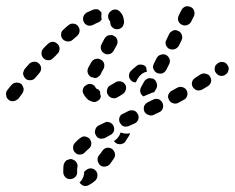

<svg xmlns="http://www.w3.org/2000/svg" viewBox="-32 -301 765 625"><path d="M264 247Q274 248 280 255Q283 258 284 262Q286 267 285 271Q285 276 283 280Q281 284 278 287Q268 296 258 301Q250 306 241 304Q232 301 227 293Q227 293 227 293Q227 293 227 293Q229 291 231 289Q237 282 240 273Q242 266 242 258Q245 256 248 253Q255 247 264 247ZM220 243Q221 238 220 234Q218 230 216 226Q215 225 214 224Q213 223 212 222Q212 222 212 222Q207 220 204 218Q203 217 202 217Q202 217 201 217Q197 216 192 218Q188 219 184 221Q181 224 178 228Q176 232 175 236Q174 245 174 255Q174 258 174 261Q175 271 182 277Q189 283 198 282Q208 281 214 274Q220 267 219 258Q219 257 219 255Q219 249 220 243ZM286 213Q285 218 286 222Q286 226 289 230Q291 234 294 237Q302 243 311 241Q320 240 326 233Q332 225 338 216Q341 212 342 208Q343 203 342 199Q342 195 339 191Q337 187 333 184Q326 179 316 180Q307 182 302 189Q296 198 290 205Q287 209 286 213ZM263 176Q265 172 265 168Q266 163 264 159Q263 155 260 151Q257 148 253 146Q249 144 245 143Q240 143 236 144Q232 146 228 149Q219 156 212 164Q205 171 206 181Q206 190 213 196Q219 203 229 202Q238 202 244 195Q250 189 257 183Q261 180 263 176ZM363 131Q362 131 361 130Q360 131 360 132Q357 141 351 148Q346 154 339 158Q340 160 342 162Q344 164 346 165Q350 168 354 168Q359 169 363 168Q367 167 371 165Q375 162 377 158L388 141Q389 139 390 137Q391 134 391 132Q386 134 381 134Q371 134 363 131ZM339 125Q341 116 337 108Q333 100 324 97Q315 94 307 99Q297 104 288 108Q280 113 278 122Q275 131 280 139Q282 143 285 146Q289 149 293 150Q297 151 302 150Q306 150 310 148Q318 143 328 138Q336 134 339 125ZM418 88Q421 80 417 71Q415 67 412 64Q409 61 405 59Q400 58 396 58Q391 58 387 60L369 69Q360 72 357 81Q354 90 358 98Q360 102 363 105Q366 109 370 110Q375 112 379 111Q384 111 388 109L406 101Q415 97 418 88ZM494 59Q497 55 498 51Q500 47 499 43Q499 38 497 34Q493 26 485 22Q476 19 467 23L449 32Q445 34 442 37Q439 40 437 45Q436 49 436 53Q436 58 438 62Q442 70 451 73Q460 77 468 73L487 64Q491 62 494 59ZM573 19Q576 15 577 11Q579 7 578 2Q578 -2 576 -6Q572 -14 563 -17Q554 -20 546 -16L528 -6Q524 -4 521 -1Q518 3 516 7Q515 11 515 16Q516 20 518 24Q522 32 531 35Q540 38 548 34L566 24Q570 22 573 19ZM291 24Q287 27 283 29Q279 31 275 31Q270 31 266 29Q256 26 250 19Q243 12 239 3Q237 -1 237 -6Q238 -10 239 -14Q241 -18 244 -21Q248 -24 252 -26Q256 -28 261 -28Q265 -27 269 -26Q273 -24 276 -21Q279 -17 281 -13Q281 -13 283 -12Q286 -11 289 -9Q292 -6 294 -3Q294 0 294 3Q295 8 296 12Q296 13 296 15Q296 16 295 17Q294 21 291 24ZM44 -4Q45 -8 45 -13Q44 -17 42 -21Q40 -25 37 -28Q29 -33 20 -32Q11 -31 5 -24Q-3 -14 -8 -8Q-14 0 -12 9Q-11 18 -4 24Q0 27 4 28Q9 29 13 28Q17 28 21 25Q25 23 28 20Q32 14 40 4Q43 0 44 -4ZM378 -10Q380 -19 375 -27Q372 -30 369 -33Q365 -35 361 -36Q356 -37 352 -36Q347 -36 344 -33Q335 -28 327 -23Q319 -19 317 -10Q314 -1 319 7Q321 11 325 14Q328 17 333 18Q337 19 341 19Q346 18 350 16Q359 11 368 5Q376 -1 378 -10ZM427 -17 437 -35Q439 -39 443 -42Q446 -44 450 -46Q455 -47 459 -46Q464 -46 468 -44Q476 -39 478 -30Q481 -21 477 -13L470 -1Q464 0 458 3L439 11Q438 12 436 13Q428 9 425 0Q423 -9 427 -17ZM655 -34Q657 -43 652 -51Q650 -55 646 -58Q642 -60 638 -61Q634 -62 629 -62Q625 -61 621 -59Q612 -53 604 -48Q596 -43 593 -34Q591 -25 596 -17Q598 -14 602 -11Q605 -8 610 -7Q614 -6 618 -7Q623 -7 627 -10Q636 -15 644 -20Q652 -25 655 -34ZM428 -59Q435 -65 444 -67Q445 -68 447 -68Q446 -69 446 -70Q444 -76 444 -82Q444 -82 443 -82Q443 -83 443 -83Q440 -87 436 -89Q432 -90 427 -91Q423 -91 418 -90Q414 -88 411 -85Q403 -79 396 -72Q389 -66 388 -57Q387 -48 393 -41Q396 -37 400 -35Q404 -33 408 -33Q409 -33 409 -33Q410 -33 410 -33L417 -46Q421 -53 428 -59ZM102 -79Q101 -89 94 -95Q87 -101 78 -100Q68 -99 62 -92L49 -77Q46 -74 45 -69Q43 -65 43 -61Q44 -56 46 -52Q48 -48 51 -45Q58 -39 67 -40Q77 -40 83 -48L96 -63Q102 -70 102 -79ZM265 -98Q267 -102 271 -105Q274 -108 279 -109Q283 -110 287 -110Q292 -109 296 -107Q304 -103 307 -94Q309 -85 305 -77Q299 -67 296 -60Q294 -55 290 -53Q287 -50 283 -48Q281 -48 279 -47Q278 -47 276 -47Q271 -49 265 -50Q257 -54 254 -63Q251 -71 255 -80Q260 -88 265 -98ZM709 -65Q711 -69 712 -73Q713 -77 712 -82Q711 -86 708 -90Q703 -98 694 -99Q685 -101 677 -95Q673 -92 670 -89Q668 -85 667 -81Q667 -76 667 -72Q668 -67 671 -64Q676 -56 686 -54Q695 -53 702 -58L703 -59Q707 -61 709 -65ZM466 -86Q466 -81 467 -77Q469 -73 472 -69Q474 -66 478 -64Q487 -60 496 -62Q504 -65 509 -73L518 -91Q523 -100 520 -109Q517 -117 509 -122Q501 -126 492 -123Q483 -121 478 -112L469 -94Q467 -90 466 -86ZM160 -133Q162 -138 162 -142Q162 -147 160 -151Q159 -155 155 -158Q152 -161 148 -163Q144 -165 140 -165Q135 -165 131 -163Q127 -161 124 -158Q116 -151 109 -143Q103 -137 103 -127Q103 -118 110 -111Q116 -105 126 -105Q135 -105 141 -112Q149 -119 155 -126Q159 -129 160 -133ZM297 -140Q299 -132 308 -127Q311 -125 316 -124Q320 -124 325 -125Q329 -126 332 -129Q336 -132 338 -136Q344 -146 348 -154Q352 -162 350 -171Q347 -180 339 -184Q335 -187 330 -187Q326 -187 321 -186Q317 -185 314 -182Q310 -179 308 -175Q304 -167 299 -158Q294 -149 297 -140ZM508 -155Q511 -146 519 -142Q523 -140 528 -140Q532 -139 536 -141Q541 -142 544 -145Q548 -148 550 -152L559 -170Q563 -178 560 -187Q557 -196 549 -200Q545 -202 541 -203Q536 -203 532 -202Q528 -200 524 -197Q521 -195 519 -191L510 -172Q505 -164 508 -155ZM227 -199Q228 -208 222 -216Q217 -223 207 -224Q198 -225 191 -219Q183 -213 175 -205Q167 -199 167 -190Q166 -181 172 -174Q178 -167 188 -166Q197 -165 204 -171Q212 -178 219 -184Q226 -190 227 -199ZM326 -232Q326 -233 325 -233Q319 -241 320 -250Q321 -259 329 -265Q336 -271 345 -270Q354 -269 360 -261Q366 -255 369 -246Q371 -239 372 -230Q372 -225 370 -221Q369 -217 366 -213Q363 -210 359 -208Q355 -206 351 -206Q349 -206 348 -206Q347 -206 345 -206Q342 -207 339 -208Q334 -211 330 -216Q327 -221 327 -227Q327 -230 326 -232ZM279 -271Q275 -271 270 -269Q261 -265 250 -260Q242 -255 239 -246Q237 -237 241 -229Q245 -221 254 -218Q263 -216 271 -220Q280 -225 288 -228Q291 -229 294 -232Q297 -234 299 -238Q297 -245 298 -252Q298 -256 299 -259Q297 -262 294 -265Q291 -268 288 -270Q284 -271 279 -271ZM600 -265Q598 -274 589 -278Q581 -282 572 -280Q564 -277 559 -269Q556 -262 550 -251Q546 -243 548 -234Q551 -225 559 -221Q563 -219 568 -218Q572 -218 577 -219Q581 -221 584 -223Q588 -226 590 -230Q595 -240 598 -246Q598 -246 598 -246Q598 -247 599 -247V-248Q603 -256 600 -265Z"/></svg>

Font: FRB American Cursive Dashed Extrabold
Style: Bold Italic
Weight: 800
Italic angle: -25°
Version: Version 2.0;Modular Font Editor K font №1